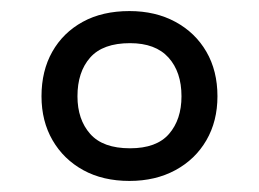

<svg xmlns="http://www.w3.org/2000/svg" viewBox="-20 -744 468 347"><path d="M214 -417Q166 -417 130.5 -436.5Q95 -456 75 -490.5Q55 -525 55 -570Q55 -616 74.5 -650.5Q94 -685 129.5 -704.5Q165 -724 214 -724Q261 -724 297 -704.5Q333 -685 353 -650.5Q373 -616 373 -570Q373 -525 353 -490.5Q333 -456 297 -436.5Q261 -417 214 -417ZM215 -476Q263 -476 285.5 -502Q308 -528 308 -570Q308 -614 284.5 -640Q261 -666 215 -666Q166 -666 143 -640Q120 -614 120 -570Q120 -528 143 -502Q166 -476 215 -476Z"/></svg>

Font: Noto Sans Thai
Style: Regular
Weight: 400
Designer: Monotype Design Team
Foundry: Monotype Imaging Inc.
Version: Version 2.001